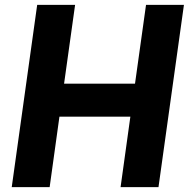

<svg xmlns="http://www.w3.org/2000/svg" viewBox="-20 -765 772 785"><path d="M28 0 132 -745H287L242 -423H532L577 -745H732L628 0H473L513 -288H223L183 0Z"/></svg>

Font: Plus Jakarta Sans ExtraBold
Style: Italic
Weight: 800
Italic angle: -8°
Designer: Gumpita Rahayu
Foundry: Tokotype
Version: Version 2.071; ttfautohint (v1.8.4.7-5d5b);gftools[0.9.29]